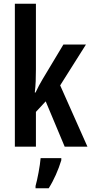

<svg xmlns="http://www.w3.org/2000/svg" viewBox="-20 -780 485 1021"><path d="M171 -412V-760H59V0H171V-185L223 -241L324 0H445L300 -326L437 -543H317L206 -358C194 -338 181 -314 169 -288H165C170 -328 171 -369 171 -412ZM306 72V61H196C193 101 179 174 169 209V221H239C266 179 291 122 306 72Z"/></svg>

Font: Noto Sans Arabic UI XCn SmBd
Style: Regular
Weight: 600
Width: 2
Designer: Monotype Design Team, Nadine Chahine and Nizar Qandah
Foundry: Monotype Imaging Inc.
Version: Version 2.010